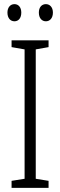

<svg xmlns="http://www.w3.org/2000/svg" viewBox="-20 -909 291 929"><path d="M16 -848C16 -822 30 -806 50 -806C69 -806 83 -821 83 -848C83 -874 69 -889 50 -889C30 -889 16 -873 16 -848ZM168 -848C168 -822 182 -806 202 -806C221 -806 236 -821 236 -848C236 -874 221 -889 202 -889C182 -889 168 -874 168 -848ZM215 0V-34L153 -44V-670L215 -681V-714H36V-681L99 -670V-44L36 -34V0Z"/></svg>

Font: Noto Sans Devanagari ExtraCondensed Light
Style: Regular
Weight: 300
Width: 2
Designer: Jelle Bosma - Monotype Design Team
Foundry: Monotype Imaging Inc.
Version: Version 2.004